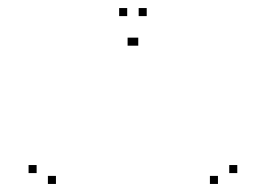

<svg xmlns="http://www.w3.org/2000/svg" viewBox="-20 -795 660 477"><path d="M119 -338V-358H99V-338ZM317 -681.5V-701.5H297V-681.5ZM323.5 -681.5V-701.5H303.5V-681.5ZM521.5 -338V-358H501.5V-338ZM569.5 -365V-385H549.5V-365ZM344.5 -755V-775H324.5V-755ZM296 -755V-775H276V-755ZM71 -365V-385H51V-365Z"/></svg>

Font: Monaspace Radon Dots Var
Style: Regular
Weight: 400
Designer: Riley Cran and the Lettermatic Team
Version: Version 1.100 (Monaspace Radon Dots)